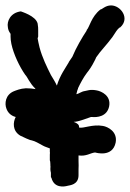

<svg xmlns="http://www.w3.org/2000/svg" viewBox="-24 -656 479 709"><path d="M0 -254C5 -241 15 -229 34 -224C24 -205 21 -173 51 -155C90 -136 92 -138 92 -138C108 -134 116 -128 135 -118C142 -114 150 -112 160 -108V-95C161 -92 160 -89 160 -85V-64C161 -62 162 -58 162 -50V-45C163 -41 162 -37 162 -32C162 -25 164 -19 164 -18V-2L166 1C176 39 212 34 226 30C233 28 266 27 266 -9V-31C266 -42 267 -48 266 -62V-82C295 -78 309 -91 327 -93C331 -92 391 -74 403 -129C411 -170 374 -188 356 -191C317 -198 285 -181 268 -185C268 -191 269 -198 248 -206C266 -206 302 -221 312 -224H315C334 -222 371 -225 379 -263C387 -303 350 -319 334 -322C324 -324 313 -325 304 -323L290 -320C276 -318 268 -310 258 -308C260 -317 262 -325 264 -328V-330C272 -347 284 -370 297 -387C305 -397 314 -409 326 -433C328 -436 330 -442 331 -444C347 -468 368 -488 391 -519C405 -540 407 -545 417 -554H418L420 -555C457 -588 422 -636 386 -636C365 -636 353 -621 347 -621C313 -595 306 -554 296 -545V-543C280 -519 257 -480 243 -446L230 -427V-426C218 -405 198 -379 186 -340C180 -353 172 -366 164 -379C150 -407 132 -443 122 -481C120 -489 115 -512 115 -514C115 -517 117 -518 117 -522V-544C117 -550 117 -558 115 -569C108 -598 54 -613 53 -614C14 -609 1 -577 5 -556C6 -547 8 -541 15 -531V-521C15 -513 16 -504 18 -494C26 -456 48 -410 69 -380C78 -371 84 -351 106 -329L107 -327C97 -329 84 -330 73 -330H71C51 -329 35 -322 27 -319C-4 -306 -8 -274 0 -254Z"/></svg>

Font: Stray Cat
Style: ExBlkCn
Weight: 1000
Version: Version 1.0